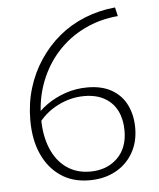

<svg xmlns="http://www.w3.org/2000/svg" viewBox="-50 -708 626 758"><g transform="rotate(-5 263.0 -329.5)"><path d="M298 -360Q355 -360 394 -337.5Q433 -315 452.5 -275Q472 -235 472 -184Q472 -128 447 -85Q422 -42 377.5 -18Q333 6 274 6Q208 6 160.5 -26.5Q113 -59 87.5 -116Q62 -173 62 -250Q62 -317 80 -376.5Q98 -436 131.5 -486.5Q165 -537 210.5 -575Q256 -613 313 -636Q370 -659 434 -665L442 -630Q370 -624 308.5 -594Q247 -564 201.5 -514Q156 -464 130.5 -397.5Q105 -331 105 -254Q105 -186 126 -135Q147 -84 186.5 -56Q226 -28 280 -28Q346 -28 387.5 -68Q429 -108 429 -177Q429 -222 412.5 -255.5Q396 -289 363 -308Q330 -327 282 -327Q227 -327 175.5 -300.5Q124 -274 91 -226L79 -253Q103 -285 136.5 -308.5Q170 -332 211 -346Q252 -360 298 -360Z"/></g></svg>

Font: Ysabeau Infant ExtraLight
Style: Regular
Weight: 250
Designer: Christian Thalmann (Catharsis Fonts)
Version: Version 2.001;gftools[0.9.30]; featfreeze: ss01,ss02,lnum